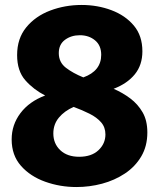

<svg xmlns="http://www.w3.org/2000/svg" viewBox="-20 -741 642 774"><path d="M288 13Q222 13 162 -8.5Q102 -30 64.5 -72.5Q27 -115 27 -179Q27 -238 62.5 -285Q98 -332 162 -356Q115 -380 82 -417.5Q49 -455 49 -519Q49 -586 86 -631Q123 -676 182.5 -698.5Q242 -721 309 -721Q373 -721 429 -700Q485 -679 519.5 -638Q554 -597 554 -534Q554 -479 523.5 -441.5Q493 -404 438 -383Q475 -367 505.5 -344Q536 -321 555 -288Q574 -255 574 -207Q574 -152 549.5 -110.5Q525 -69 483.5 -41.5Q442 -14 391.5 -0.5Q341 13 288 13ZM217 -527Q217 -490 245.5 -468Q274 -446 316 -429Q388 -455 388 -520Q388 -558 363 -578.5Q338 -599 302 -599Q267 -599 242 -580.5Q217 -562 217 -527ZM195 -203Q195 -162 223 -135.5Q251 -109 299 -109Q349 -109 377 -135.5Q405 -162 405 -199Q405 -228 387.5 -248Q370 -268 341 -282.5Q312 -297 277 -310Q240 -294 217.5 -267Q195 -240 195 -203Z"/></svg>

Font: Bitter ExtraBold
Style: Regular
Weight: 800
Designer: Sol Matas, and Bitter project Authors
Foundry: Sol Matas
Version: Version 2.001